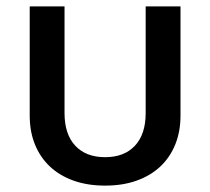

<svg xmlns="http://www.w3.org/2000/svg" viewBox="-20 -569 658 601"><path d="M309 12Q254 12 210.5 -3.5Q167 -19 136.5 -47.5Q106 -76 89.5 -116.5Q73 -157 73 -207V-549H182V-215Q182 -149 215.5 -113Q249 -77 309 -77Q369 -77 402.5 -113Q436 -149 436 -215V-549H545V-207Q545 -157 528.5 -116.5Q512 -76 481.5 -47.5Q451 -19 407.5 -3.5Q364 12 309 12Z"/></svg>

Font: IBM Plex Thai Medium
Style: Regular
Weight: 500
Designer: Mike Abbink, Paul van der Laan, Pieter van Rosmalen, Ben Mitchell, Mark Frömberg
Foundry: Bold Monday
Version: Version 1.0